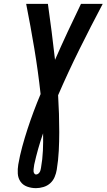

<svg xmlns="http://www.w3.org/2000/svg" viewBox="-20 -755 554 998"><path d="M167 223Q143 223 121 215Q99 207 86.5 189Q74 171 72.5 147.5Q71 124 75 100Q83 54 95.5 8Q108 -38 123 -84Q138 -130 155 -175.5Q172 -221 191 -266Q178 -385 158.5 -502Q139 -619 116 -735H229Q239 -663 248.5 -590Q258 -517 266 -444Q298 -517 332 -590Q366 -663 401 -735H514Q452 -618 393 -499Q334 -380 282 -260Q285 -212 286.5 -164Q288 -116 288 -68Q288 -20 285.5 29Q283 78 275 127Q272 146 264 165Q256 184 241 197.5Q226 211 206 217Q186 223 167 223ZM167 152Q173 152 178 148.5Q183 145 186 140Q189 135 190.5 129.5Q192 124 193 118Q201 73 203 28Q205 -17 204 -62Q190 -22 178.5 18.5Q167 59 158 100L156 114Q155 120 154.5 125.5Q154 131 154.5 136.5Q155 142 158.5 147Q162 152 167 152Z"/></svg>

Font: Iosevka
Style: Bold Italic
Weight: 700
Italic angle: -9°
Monospace: yes
Designer: Belleve Invis
Foundry: Belleve Invis
Version: Version 32.5.0; ttfautohint (v1.8.4)